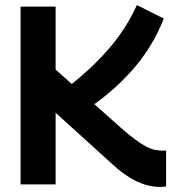

<svg xmlns="http://www.w3.org/2000/svg" viewBox="-20 -726 693 756"><path d="M610 10Q580 10 551 1Q522 -8 490.5 -27Q459 -46 424 -78L199 -282V0H61V-700H199V-452L458 -221Q489 -194 512 -177Q535 -160 553.5 -150Q572 -140 587.5 -136.5Q603 -133 618 -133Q621 -133 625.5 -133Q630 -133 634 -133V8Q627 9 621 9.5Q615 10 610 10ZM321 -295 232 -373Q260 -392 290.5 -418Q321 -444 352.5 -474.5Q384 -505 414.5 -541Q445 -577 471.5 -618.5Q498 -660 519 -706L625 -653Q602 -594 569.5 -542Q537 -490 497 -445.5Q457 -401 412 -363Q367 -325 321 -295Z"/></svg>

Font: Georama ExtraCondensed Thin SemiBold
Style: Regular
Weight: 600
Version: Version 1.001